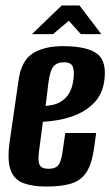

<svg xmlns="http://www.w3.org/2000/svg" viewBox="-20 -671 404 703"><path d="M150 12Q99 12 65.5 -0.5Q32 -13 19 -48Q6 -83 15 -150L48 -377Q58 -449 100 -475.5Q142 -502 210 -502Q300 -502 336.5 -473.5Q373 -445 361 -369Q353 -325 327 -297Q301 -269 265.5 -253.5Q230 -238 195.5 -232Q161 -226 137 -225L123 -118Q118 -82 125 -67.5Q132 -53 158 -53Q182 -53 193 -65.5Q204 -78 209 -115L219 -184H332L325 -132Q317 -73 297.5 -42Q278 -11 242.5 0.5Q207 12 150 12ZM147 -283Q158 -284 173 -287Q188 -290 203 -299Q218 -308 230 -324.5Q242 -341 247 -369Q253 -398 248.5 -420.5Q244 -443 215 -443Q189 -443 176 -428Q163 -413 157 -366ZM97 -546 206 -651H271L351 -546H276L232 -595L174 -546Z"/></svg>

Font: Alumni Sans
Style: Bold Italic
Weight: 700
Italic angle: -8°
Designer: Robert E. Leuschke
Foundry: Robert E. Leuschke
Version: Version 1.016